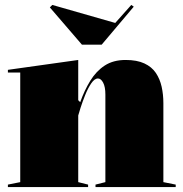

<svg xmlns="http://www.w3.org/2000/svg" viewBox="-20 -758 742 778"><path d="M692 -10V0H367V-10L407 -20V-375Q407 -406 398 -423Q389 -440 377 -440Q363 -440 349.5 -420Q336 -400 325 -372.5Q314 -345 306.5 -321.5Q299 -298 297 -290V-20L337 -10V0H12V-10L62 -20V-464H12V-475L297 -515V-352L305 -344Q322 -392 346 -431Q370 -470 404.5 -492.5Q439 -515 489 -515Q535 -515 565 -501Q595 -487 611.5 -462.5Q628 -438 635 -406.5Q642 -375 642 -340V-20ZM512 -738 522 -731 392 -577H312L182 -728L192 -738L447 -665Z"/></svg>

Font: Kalnia
Style: Bold
Weight: 700
Designer: Frida Medrano
Foundry: Frida Medrano
Version: Version 1.105